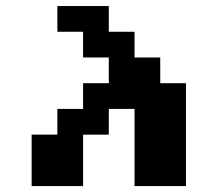

<svg xmlns="http://www.w3.org/2000/svg" viewBox="-20 -628 734 648"><path d="M86.8 0V-173.6H173.6V-260.4H260.4V-347.2H347.2V-434H260.4V-520.8H173.6V-607.6H347.2V-520.8H434V-434H520.8V-347.2H607.6V0H434V-260.4H347.2V-173.6H260.4V0Z"/></svg>

Font: 8-bit Operator+ 8
Style: Bold
Weight: 700
Designer: GrandChaos9000
Version: Version 1.3.0 - August 1, 2014